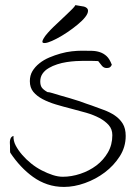

<svg xmlns="http://www.w3.org/2000/svg" viewBox="-20 -736 542 757"><path d="M20.5 -133.8Q19.5 -136.7 19.5 -147Q19.5 -157.2 19.5 -161.1Q19.5 -164.1 19 -170.4Q18.6 -176.8 19.5 -182.6Q20.5 -188.5 23.4 -193.4Q26.4 -198.2 33.2 -200.2Q32.2 -180.7 42 -162.1Q51.8 -143.6 67.4 -125.5Q83 -107.4 103 -91.3Q123 -75.2 145 -64Q167 -52.7 188 -45.9Q209 -39.1 227.5 -39.1Q261.7 -39.1 296.9 -50.8Q332 -62.5 359.9 -83.5Q387.7 -104.5 405.3 -134.8Q422.9 -165 422.9 -203.1Q422.9 -226.6 408.7 -242.7Q394.5 -258.8 371.6 -271Q348.6 -283.2 319.8 -291.5Q291 -299.8 260.3 -307.6Q229.5 -315.4 200.2 -324.2Q170.9 -333 147.9 -345.2Q125 -357.4 111.3 -374Q97.7 -390.6 97.7 -416Q97.7 -438.5 107.9 -455.6Q118.2 -472.7 135.3 -486.3Q152.3 -500 174.3 -509.3Q196.3 -518.6 218.8 -524.9Q241.2 -531.2 263.2 -533.7Q285.2 -536.1 302.7 -536.1Q325.2 -536.1 342.3 -535.6Q359.4 -535.2 374 -530.3Q388.7 -525.4 400.4 -514.6Q412.1 -503.9 420.9 -480.5Q417 -472.7 412.6 -470.2Q408.2 -467.8 400.4 -467.8Q389.6 -467.8 382.3 -476.1Q375 -484.4 367.2 -495.1Q364.3 -495.1 355.5 -495.6Q346.7 -496.1 337.4 -496.1Q328.1 -496.1 319.8 -496.1Q311.5 -496.1 307.6 -496.1Q295.9 -496.1 278.8 -495.1Q261.7 -494.1 242.7 -491.2Q223.6 -488.3 205.6 -482.4Q187.5 -476.6 172.4 -467.8Q157.2 -459 147.9 -445.8Q138.7 -432.6 138.7 -415Q138.7 -399.4 145 -390.6Q151.4 -381.8 167 -373Q173.8 -373 187.5 -368.7Q201.2 -364.3 218.3 -359.4Q235.4 -354.5 254.4 -349.1Q273.4 -343.8 290.5 -337.9Q307.6 -332 320.8 -327.1Q334 -322.3 340.8 -320.3Q364.3 -311.5 388.7 -302.7Q413.1 -293.9 432.6 -280.8Q452.1 -267.6 463.9 -248.5Q475.6 -229.5 475.6 -200.2Q475.6 -156.2 452.1 -119.6Q428.7 -83 393.1 -56.2Q357.4 -29.3 314.9 -14.2Q272.5 1 232.4 1Q197.3 1 167 -9.3Q136.7 -19.5 110.8 -38.1Q85 -56.6 62.5 -80.6Q40 -104.5 20.5 -133.8ZM311.5 -710Q327.1 -705.1 327.1 -693.8Q327.1 -682.6 315.9 -668.5Q304.7 -654.3 285.6 -638.7Q266.6 -623 245.6 -608.9Q224.6 -594.7 204.1 -584Q183.6 -573.2 169.4 -568.8Q155.3 -564.5 149.4 -567.4Q143.6 -570.3 152.3 -585Q157.2 -593.8 168 -606Q178.7 -618.2 191.4 -630.4Q204.1 -642.6 218.3 -655.8Q232.4 -668.9 244.1 -680.2Q255.9 -691.4 265.1 -700.7Q274.4 -710 277.3 -715.8Z"/></svg>

Font: The Girl Next Door
Style: Regular
Weight: 400
Designer: Kimberly Geswein
Foundry: Kimberly Geswein
Version: Version 1.002 2010